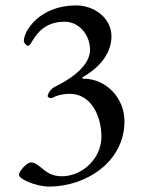

<svg xmlns="http://www.w3.org/2000/svg" viewBox="-20 -650 520 708"><path d="M161 38C297 38 439 -53 439 -203C439 -288 372 -360 287 -360C282 -360 282 -364 286 -366C364 -411 391 -468 391 -516C391 -584 327 -630 261 -630C125 -630 68 -535 68 -500C68 -490 79 -481 84 -481C99 -481 115 -570 218 -570C272 -570 312 -521 312 -466C312 -395 209 -343 186 -332C173 -326 161 -315 156 -298C154 -293 161 -288 168 -288C170 -288 171 -288 173 -289C196 -302 223 -304 238 -304C315 -304 354 -223 354 -146C354 -63 281 0 208 0C171 0 150 -16 133 -31C120 -41 109 -51 94 -51C79 -51 50 -19 50 -5C50 11 114 38 161 38Z"/></svg>

Font: EB Garamond
Style: Regular
Weight: 400
Designer: Georg Duffner and Octavio Pardo
Foundry: Georg Duffner
Version: Version 1.000;PS 001.000;hotconv 1.0.88;makeotf.lib2.5.64775